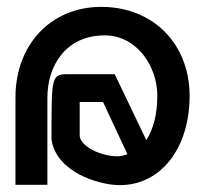

<svg xmlns="http://www.w3.org/2000/svg" viewBox="-20 -528 597 559"><path d="M25 10H118V-244C118 -336 171 -425 285 -425C376 -425 438 -338 438 -249C438 -194 426 -151 406 -120L314 -312H177C131 -312 130 -304 130 -144V-123V-122C143 -28 266 11 329 11C448 11 532 -96 532 -249C532 -400 426 -508 275 -508C128 -508 25 -398 25 -244ZM212 -132V-231H280L351 -79C343 -76 331 -73 322 -73C275 -73 216 -100 212 -132Z"/></svg>

Font: Charger Sport
Style: SeBdNrw
Weight: 600
Designer: Jasper
Foundry: Cannot Into Space Fonts
Version: Version 1.1